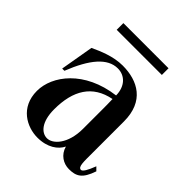

<svg xmlns="http://www.w3.org/2000/svg" viewBox="-188 -779 914 914"><g transform="rotate(45 268.5 -322.5)"><path d="M212 15C279 15 321 -16 338 -51C350 -7 387 15 424 15C472 15 500 1 524 -70L507 -87C491 -45 478 -23 467 -23C447 -24 449 -57 449 -125V-331C449 -467 359 -515 257 -515C193 -515 133 -488 92 -469L63 -301H78C126 -423 181 -489 250 -489C297 -489 334 -454 335 -392C146 -368 53 -243 53 -141C53 -30 141 15 212 15ZM245 -15C209 -16 173 -52 173 -137C173 -264 222 -346 335 -368C336 -348 336 -311 336 -296V-168C336 -67 285 -14 245 -15ZM116 -660V-615H420V-660Z"/></g></svg>

Font: Sprat Condensed Medium
Style: Regular
Weight: 500
Width: 3
Designer: Ethan Nakache
Foundry: Collletttivo
Version: Version 2.000;Glyphs 3.2 (3217)